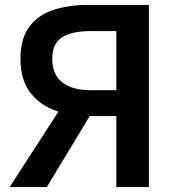

<svg xmlns="http://www.w3.org/2000/svg" viewBox="-20 -759 718 779"><path d="M452 0V-288H326Q254 -290 194 -314.5Q134 -339 98.5 -389.5Q63 -440 63 -520Q63 -602 98.5 -650Q134 -698 196 -718.5Q258 -739 335 -739H584V0ZM349 -393H452V-633H349Q273 -633 232.5 -608Q192 -583 192 -520Q192 -457 232.5 -425Q273 -393 349 -393ZM19 0 270 -388 365 -323 170 0Z"/></svg>

Font: Noto Sans TC SemiBold
Style: Regular
Weight: 600
Designer: Ryoko NISHIZUKA  (kana, bopomofo & ideographs); Paul D. Hunt (Latin, Greek & Cyrillic); Sandoll Communications , Soo-you
Foundry: Adobe
Version: Version 2.004-H2;hotconv 1.0.118;makeotfexe 2.5.65603